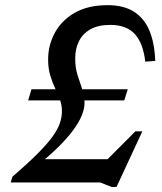

<svg xmlns="http://www.w3.org/2000/svg" viewBox="-20 -707 628 744"><path d="M475 -361 461.5 -318H89L102 -361ZM127 -90H440.5L377 -70L504.5 -198H531.5L431.5 17.5H412.5L368.5 0H21.5L28 -22Q87 -73 124.8 -110.8Q162.5 -148.5 183.2 -177.2Q204 -206 212 -229.8Q220 -253.5 220 -276Q220 -300 212 -321.5Q204 -343 193.5 -365.2Q183 -387.5 174.8 -414.5Q166.5 -441.5 166.5 -476.5Q166.5 -532.5 192.8 -580.5Q219 -628.5 270.2 -657.8Q321.5 -687 397.5 -687Q458.5 -687 498.2 -662.2Q538 -637.5 558.5 -589.5Q579 -541.5 581.5 -471L543 -468Q534.5 -540.5 502 -575.5Q469.5 -610.5 407.5 -610.5Q360 -610.5 330 -593.2Q300 -576 285.8 -547Q271.5 -518 271.5 -482Q271 -446.5 280.2 -417Q289.5 -387.5 298.8 -360.5Q308 -333.5 307.5 -304.5Q307 -285 296.8 -259.5Q286.5 -234 264.5 -203.8Q242.5 -173.5 206.5 -137.8Q170.5 -102 119 -61.5Z"/></svg>

Font: Newsreader 16pt Medium
Style: Italic
Weight: 500
Italic angle: -17°
Designer: Hugues Gentile
Foundry: Production Type
Version: Version 1.003